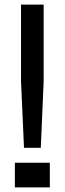

<svg xmlns="http://www.w3.org/2000/svg" viewBox="-20 -820 283 840"><path d="M85 -173.5 72 -464.5V-800H171V-464.5L158.5 -173.5ZM45 0V-108H198V0Z"/></svg>

Font: Big Shoulders Stencil Text SemiBold
Style: Regular
Weight: 600
Designer: Patric King
Foundry: XO Type Co
Version: Version 1.000